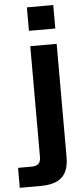

<svg xmlns="http://www.w3.org/2000/svg" viewBox="-120 -753 426 986"><g transform="rotate(-5 93.0 -260.0)"><path d="M194 63V-520H58V49C58 82 46 97 9 97H-59V200H44C131 200 194 174 194 63ZM58 -599H194V-720H58Z"/></g></svg>

Font: Aspekta 650
Style: Regular
Weight: 650
Designer: Ivo Dolenc
Version: Version 2.000